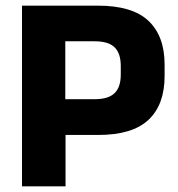

<svg xmlns="http://www.w3.org/2000/svg" viewBox="-20 -659 631 679"><path d="M327.1 -181.7H162.8V-308.2H314.5Q363.7 -308.2 385.4 -329.8Q407.1 -351.3 407.1 -394.9V-425.9Q407.1 -469.9 385.5 -491.4Q363.9 -513 314.8 -513H162.6V-639H326.6Q448.4 -639 505.3 -585.1Q562.1 -531.2 562.1 -430.5V-390Q562.1 -288.9 505.2 -235.3Q448.3 -181.7 327.1 -181.7ZM211.8 0H57.8V-639H210.9V-272.6L211.8 -201.4Z"/></svg>

Font: Anek Kannada Medium
Style: Regular
Weight: 500
Designer: Vaishnavi Murthy, Maithili Shingre (Kannada) & Yesha Goshar (Latin)
Foundry: Ek Type
Version: Version 1.003